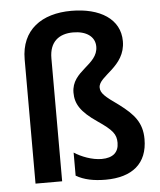

<svg xmlns="http://www.w3.org/2000/svg" viewBox="-54 -812 726 869"><g transform="rotate(-5 308.5 -377.5)"><path d="M523 -608C523 -709 432 -765 302 -765C168 -765 73 -699 73 -564V0H194V-559C194 -634 238 -667 302 -667C361 -667 401 -640 401 -594C401 -510 280 -495 280 -395C280 -345 302 -307 377 -256C443 -211 459 -191 459 -152C459 -109 433 -85 381 -85C338 -85 289 -104 257 -125V-20C293 1 337 10 391 10C512 10 582 -47 582 -158C582 -233 546 -273 481 -322C420 -365 400 -382 400 -408C400 -461 523 -491 523 -608Z"/></g></svg>

Font: Noto Sans Armenian SemiCondensed SemiBold
Style: Regular
Weight: 600
Width: 4
Designer: Monotype Design Team
Foundry: Monotype Imaging Inc.
Version: Version 2.008